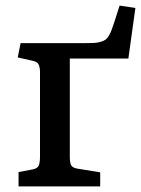

<svg xmlns="http://www.w3.org/2000/svg" viewBox="-20 -662 501 682"><path d="M45.9 0V-50.8L95.2 -60.1Q112.8 -63.5 117.4 -73.5Q122.1 -83.5 122.1 -106.9V-409.2Q121.1 -427.7 115.7 -435.5Q110.4 -443.4 92.8 -446.8L43 -458L53.2 -508.8H283.2Q303.2 -508.8 315.4 -509.5Q327.6 -510.3 338.4 -513.7Q349.1 -517.1 354.7 -521Q360.4 -524.9 366.5 -534.9Q372.6 -544.9 376.2 -554.9Q379.9 -564.9 386.2 -584L404.8 -642.1L460.9 -633.8L436 -454.1H228V-105Q228 -82.5 233.2 -74.2Q238.3 -65.9 254.9 -63L335.9 -49.8V0Z"/></svg>

Font: Literata Book Medium
Style: Regular
Weight: 500
Designer: Latin by Veronika Burian and Jose Scaglione. Greek by Irene Vlachou. Cyrillic by Vera Evstafieva
Foundry: TypeTogether
Version: Version 2.003;PS 002.003;hotconv 1.0.88;makeotf.lib2.5.64775